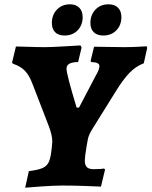

<svg xmlns="http://www.w3.org/2000/svg" viewBox="-20 -862 704 892"><path d="M336 -362H347L423 -507Q442 -539 442 -555Q442 -564 433 -568.5Q424 -573 403 -574L401 -579L417 -645Q456 -645 479 -644L556 -643Q585 -643 618 -644.5Q651 -646 661 -647L664 -640L648 -568Q611 -554 582 -524Q553 -494 520 -441L408 -261Q393 -237 388.5 -216.5Q384 -196 376 -141Q374 -123 374 -117Q374 -95 383.5 -85.5Q393 -76 415 -76Q432 -76 446 -77Q460 -78 464 -79L468 -74L449 5Q429 4 375 2Q321 0 271 0Q234 0 175 4Q116 8 97 10L114 -67Q155 -72 175.5 -80.5Q196 -89 205 -106Q214 -123 218 -156L221 -180Q223 -196 223 -204Q223 -234 206 -278L131 -472Q116 -512 96 -533Q76 -554 40 -566L36 -571L54 -646Q70 -646 111.5 -644.5Q153 -643 189 -643Q218 -643 276.5 -646.5Q335 -650 354 -651L359 -641L343 -574Q314 -573 301.5 -565.5Q289 -558 289 -543Q289 -517 336 -362ZM221 -755Q221 -793 244.5 -817.5Q268 -842 305 -842Q333 -842 348.5 -826Q364 -810 364 -783Q364 -745 340.5 -721Q317 -697 280 -697Q251 -697 236 -712.5Q221 -728 221 -755ZM400 -755Q400 -793 423.5 -817.5Q447 -842 484 -842Q513 -842 528.5 -826Q544 -810 544 -783Q544 -745 520.5 -721Q497 -697 460 -697Q431 -697 415.5 -712.5Q400 -728 400 -755Z"/></svg>

Font: Alegreya SC ExtraBold
Style: Italic
Weight: 800
Italic angle: -7°
Designer: Juan Pablo del Peral
Foundry: Huerta Tipografica
Version: Version 2.007; ttfautohint (v1.6)